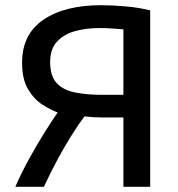

<svg xmlns="http://www.w3.org/2000/svg" viewBox="-20 -719 684 739"><path d="M39 0Q62 -53 92.5 -108.5Q123 -164 153 -211.5Q183 -259 202 -286Q175 -296 143 -316.5Q111 -337 88 -375.5Q65 -414 65 -478Q65 -587 147 -643Q229 -699 370 -699Q411 -699 463 -694.5Q515 -690 558 -679V0H455V-267H370Q356 -267 338.5 -268Q321 -269 305 -271Q281 -239 253.5 -195Q226 -151 199 -100.5Q172 -50 149 0ZM373 -354H455V-606Q439 -607 416 -609Q393 -611 362 -611Q313 -611 270 -599.5Q227 -588 200 -559.5Q173 -531 173 -480Q173 -427 197.5 -400Q222 -373 267 -363.5Q312 -354 373 -354Z"/></svg>

Font: Ubuntu Sans Medium
Style: Regular
Weight: 500
Designer: Dalton Maag Ltd
Foundry: Dalton Maag Ltd
Version: Version 1.006; ttfautohint (v1.8.4.7-5d5b)